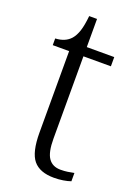

<svg xmlns="http://www.w3.org/2000/svg" viewBox="-131 -715 562 782"><g transform="rotate(20 150.0 -324.0)"><path d="M206 10Q144 10 116 -24Q88 -58 88 -143V-496H17V-525Q60 -527 83 -553Q96 -568 104 -592.5Q112 -617 116 -658H150V-536H269V-496H150V-139Q150 -80 167.5 -55Q185 -30 220 -30Q237 -30 250 -32Q263 -34 278 -37V-1Q264 4 245 7Q226 10 206 10Z"/></g></svg>

Font: Noto Serif Ethiopic SemiCondensed Light
Style: Regular
Weight: 300
Width: 4
Designer: Monotype Design Team
Foundry: Monotype Imaging Inc.
Version: Version 2.102; ttfautohint (v1.8.4.7-5d5b)